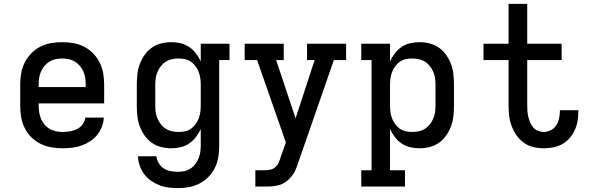

<svg xmlns="http://www.w3.org/2000/svg" viewBox="-20 -755 3040 988"><path d="M302 8Q273 8 244 3Q215 -2 188.5 -15Q162 -28 141 -49Q120 -70 107 -96.5Q94 -123 89 -152Q84 -181 84 -210V-320Q84 -349 89 -378Q94 -407 107 -433Q120 -459 140.5 -480Q161 -501 187 -514.5Q213 -528 242 -533Q271 -538 300 -538Q329 -538 358 -533Q387 -528 413 -514.5Q439 -501 459.5 -480Q480 -459 493 -433Q506 -407 511 -378Q516 -349 516 -320V-223H179V-210Q179 -193 182 -175.5Q185 -158 191.5 -142.5Q198 -127 209.5 -113.5Q221 -100 236 -91.5Q251 -83 268 -79.5Q285 -76 302 -76Q321 -76 340 -79Q359 -82 376 -90.5Q393 -99 405 -115Q417 -131 419 -150H514Q513 -125 504 -102Q495 -79 479.5 -60Q464 -41 443 -27.5Q422 -14 399 -6Q376 2 351.5 5Q327 8 302 8ZM421 -307V-320Q421 -337 418.5 -354Q416 -371 409 -387Q402 -403 391 -416Q380 -429 365.5 -438Q351 -447 334 -450.5Q317 -454 300 -454Q283 -454 266 -450.5Q249 -447 234.5 -438Q220 -429 209 -416Q198 -403 191 -387Q184 -371 181.5 -354Q179 -337 179 -320V-307Z M896 213Q872 213 847.5 210Q823 207 800 198Q777 189 756.5 174.5Q736 160 721.5 140.5Q707 121 699 97.5Q691 74 690 49H785Q787 68 797 85Q807 102 823 112Q839 122 858 125.5Q877 129 896 129Q913 129 929.5 125.5Q946 122 960.5 112.5Q975 103 985 89.5Q995 76 1001.5 60.5Q1008 45 1010.5 28.5Q1013 12 1013 -5V-91Q1003 -69 988 -49.5Q973 -30 953 -16.5Q933 -3 909.5 2.5Q886 8 861 8Q835 8 809 1.5Q783 -5 761 -20.5Q739 -36 723.5 -58.5Q708 -81 699 -105.5Q690 -130 687 -156.5Q684 -183 684 -210V-320Q684 -347 687 -373.5Q690 -400 699 -424.5Q708 -449 723.5 -471.5Q739 -494 761 -509.5Q783 -525 809 -531.5Q835 -538 861 -538Q886 -538 909.5 -532.5Q933 -527 953 -513.5Q973 -500 988 -480.5Q1003 -461 1013 -439V-530H1161V-446H1108V-5Q1108 24 1103.5 52.5Q1099 81 1086.5 107Q1074 133 1053.5 154.5Q1033 176 1007.5 189Q982 202 953.5 207.5Q925 213 896 213ZM899 -76Q916 -76 932.5 -79.5Q949 -83 962.5 -92.5Q976 -102 986 -115.5Q996 -129 1002 -144.5Q1008 -160 1010.5 -176.5Q1013 -193 1013 -210V-320Q1013 -337 1010.5 -353.5Q1008 -370 1002 -385.5Q996 -401 986 -414.5Q976 -428 962.5 -437.5Q949 -447 932.5 -450.5Q916 -454 899 -454Q882 -454 865 -450.5Q848 -447 833.5 -438Q819 -429 808.5 -415.5Q798 -402 791 -386.5Q784 -371 781.5 -354Q779 -337 779 -320V-210Q779 -193 781.5 -176Q784 -159 791 -143.5Q798 -128 808.5 -114.5Q819 -101 833.5 -92Q848 -83 865 -79.5Q882 -76 899 -76Z M1294 205V121H1344Q1359 121 1373 117.5Q1387 114 1397.5 104.5Q1408 95 1414 81.5Q1420 68 1424 55V54Q1424 54 1424 54Q1424 54 1424 54L1451 -22L1303 -446H1239V-530H1440V-446H1401L1501 -146L1599 -446H1560V-530H1761V-446H1698L1515 81Q1509 100 1501.5 117.5Q1494 135 1482 150.5Q1470 166 1454.5 178Q1439 190 1420.5 196Q1402 202 1383 203.5Q1364 205 1344 205Z M1839 205V121H1892V-446H1839V-530H1987V-439Q1997 -461 2012 -480.5Q2027 -500 2047 -513.5Q2067 -527 2090.5 -532.5Q2114 -538 2139 -538Q2165 -538 2191 -531.5Q2217 -525 2239 -509.5Q2261 -494 2276.5 -471.5Q2292 -449 2301 -424.5Q2310 -400 2313 -373.5Q2316 -347 2316 -320V-210Q2316 -183 2313 -156.5Q2310 -130 2301 -105.5Q2292 -81 2276.5 -58.5Q2261 -36 2239 -20.5Q2217 -5 2191 1.5Q2165 8 2139 8Q2114 8 2090.5 2.5Q2067 -3 2047 -16.5Q2027 -30 2012 -49.5Q1997 -69 1987 -91V121H2064V205ZM2101 -76Q2118 -76 2135 -79.5Q2152 -83 2166.5 -92Q2181 -101 2191.5 -114.5Q2202 -128 2209 -143.5Q2216 -159 2218.5 -176Q2221 -193 2221 -210V-320Q2221 -337 2218.5 -354Q2216 -371 2209 -386.5Q2202 -402 2191.5 -415.5Q2181 -429 2166.5 -438Q2152 -447 2135 -450.5Q2118 -454 2101 -454Q2084 -454 2067.5 -450.5Q2051 -447 2037.5 -437.5Q2024 -428 2014 -414.5Q2004 -401 1998 -385.5Q1992 -370 1989.5 -353.5Q1987 -337 1987 -320V-210Q1987 -193 1989.5 -176.5Q1992 -160 1998 -144.5Q2004 -129 2014 -115.5Q2024 -102 2037.5 -92.5Q2051 -83 2067.5 -79.5Q2084 -76 2101 -76Z M2777 8Q2750 8 2723.5 1.5Q2697 -5 2675 -21Q2653 -37 2637.5 -59.5Q2622 -82 2612.5 -107.5Q2603 -133 2600 -160Q2597 -187 2597 -214V-446H2468V-530H2597V-735H2693V-530H2870V-446H2693V-214Q2693 -199 2694 -184Q2695 -169 2698.5 -154Q2702 -139 2708 -125Q2714 -111 2724 -99.5Q2734 -88 2748 -82Q2762 -76 2777 -76Q2796 -76 2813.5 -84.5Q2831 -93 2841.5 -109Q2852 -125 2856.5 -144Q2861 -163 2861 -182Q2861 -183 2861 -184.5Q2861 -186 2861 -188H2956Q2956 -185 2956 -182.5Q2956 -180 2956 -177Q2956 -153 2951.5 -129Q2947 -105 2936.5 -83Q2926 -61 2909.5 -42.5Q2893 -24 2871.5 -12.5Q2850 -1 2826 3.5Q2802 8 2777 8Z"/></svg>

Font: Iosevka Slab Medium Extended
Style: Regular
Weight: 500
Width: 7
Monospace: yes
Designer: Belleve Invis
Foundry: Belleve Invis
Version: Version 11.1.1; ttfautohint (v1.8.3)